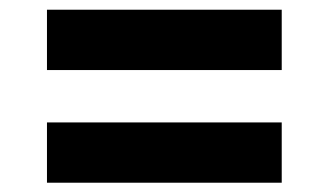

<svg xmlns="http://www.w3.org/2000/svg" viewBox="-20 -492 687 401"><path d="M568.4 -345.7H78.1V-471.7H568.4ZM78.1 -110.4V-236.3H568.4V-110.4Z"/></svg>

Font: Inter Tight Stencil
Style: Bold
Weight: 700
Designer: Rasmus Andersson
Foundry: rsms
Version: Version 3.004;Glyphs 3.1.2 (3151)